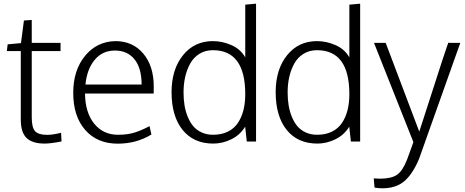

<svg xmlns="http://www.w3.org/2000/svg" viewBox="-20 -768 2525 1042"><path d="M222.7 11.2Q155.3 11.2 124 -19.3Q92.8 -49.8 92.8 -118.7V-490.7H17.1L21.5 -527.3L93.8 -534.2L109.9 -656.7L152.3 -659.7V-535.2H308.6V-490.7H152.3V-131.3Q152.3 -74.7 170.9 -55.4Q189.5 -36.1 236.3 -36.1Q266.6 -36.1 311.5 -47.4L314 -0.5Q254.9 11.2 222.7 11.2Z M618.7 11.7Q507.8 11.7 442.6 -62.5Q377.4 -136.7 377.4 -263.7Q377.4 -386.2 441.2 -464.4Q504.9 -542.5 606 -544.9Q700.2 -544.9 757.3 -477.5Q814.5 -410.2 814.5 -296.9Q814.5 -292.5 814.2 -279.1Q814 -265.6 814 -260.3H441.4Q442.4 -157.2 491.2 -96.9Q540 -36.6 620.1 -36.6Q672.4 -36.6 710.9 -48.8Q749.5 -61 791.5 -83.5L801.8 -38.1Q720.7 11.7 618.7 11.7ZM443.8 -309.1H748.5Q748.5 -398.4 710 -446Q671.4 -493.7 604 -493.7Q535.6 -493.7 493.7 -442.9Q451.7 -392.1 443.8 -309.1Z M1137.7 11.2Q1030.8 11.2 970.9 -63Q911.1 -137.2 911.1 -268.1Q911.1 -391.1 972.9 -468Q1034.7 -544.9 1135.7 -544.9Q1185.5 -544.9 1235.4 -523.4Q1285.2 -502 1311 -456.5V-472.7V-742.7L1369.6 -748V0H1319.3L1310.5 -80.6Q1282.7 -35.2 1235.1 -12Q1187.5 11.2 1137.7 11.2ZM1136.2 -36.6Q1181.6 -36.6 1215.8 -53.2Q1250 -69.8 1270.5 -100.1Q1291 -130.4 1301 -169.7Q1311 -209 1311 -256.8Q1311 -495.6 1135.3 -495.6Q1093.8 -495.6 1062 -475.8Q1030.3 -456.1 1012 -422.6Q993.7 -389.2 984.9 -349.9Q976.1 -310.5 976.1 -267.1Q976.1 -229.5 981.4 -196.5Q986.8 -163.6 999 -133.8Q1011.2 -104 1029.3 -82.8Q1047.4 -61.5 1074.7 -49.1Q1102.1 -36.6 1136.2 -36.6Z M1702.6 11.2Q1595.7 11.2 1535.9 -63Q1476.1 -137.2 1476.1 -268.1Q1476.1 -391.1 1537.8 -468Q1599.6 -544.9 1700.7 -544.9Q1750.5 -544.9 1800.3 -523.4Q1850.1 -502 1876 -456.5V-472.7V-742.7L1934.6 -748V0H1884.3L1875.5 -80.6Q1847.7 -35.2 1800 -12Q1752.4 11.2 1702.6 11.2ZM1701.2 -36.6Q1746.6 -36.6 1780.8 -53.2Q1814.9 -69.8 1835.4 -100.1Q1856 -130.4 1866 -169.7Q1876 -209 1876 -256.8Q1876 -495.6 1700.2 -495.6Q1658.7 -495.6 1627 -475.8Q1595.2 -456.1 1576.9 -422.6Q1558.6 -389.2 1549.8 -349.9Q1541 -310.5 1541 -267.1Q1541 -229.5 1546.4 -196.5Q1551.8 -163.6 1564 -133.8Q1576.2 -104 1594.2 -82.8Q1612.3 -61.5 1639.6 -49.1Q1667 -36.6 1701.2 -36.6Z M2054.2 253.9Q2033.7 253.9 2012.7 250L2008.3 200.2Q2009.8 200.2 2022.7 200.9Q2035.6 201.7 2042 201.7Q2103.5 201.7 2134.3 180.7Q2165 159.7 2189 98.6Q2191.9 90.3 2204.3 56.6Q2216.8 22.9 2223.6 3.4L2009.8 -535.2H2073.2L2255.4 -53.7Q2255.4 -53.7 2277.3 -121.1Q2411.6 -540.5 2415 -540Q2415.5 -540 2414.6 -535.2H2478Q2264.2 65.9 2254.4 93.8Q2220.7 174.8 2175.3 214.4Q2129.9 253.9 2054.2 253.9Z"/></svg>

Font: Oxygen Light
Style: Regular
Weight: 300
Designer: vernon adams
Foundry: Vernon Adams
Version: Version Release 0.2.3 webfont; ttfautohint (v0.93.3-1d66) -l